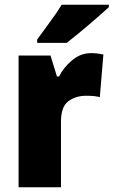

<svg xmlns="http://www.w3.org/2000/svg" viewBox="-20 -786 477 806"><path d="M239 -766Q219 -733 189.5 -693.5Q160 -654 136 -620V-606H260Q299 -636 353.5 -682.5Q408 -729 437 -756V-766ZM228 -465H219L192 -553H58V0H236V-275Q236 -339 267.5 -361.5Q299 -384 341 -384Q362 -384 375.5 -382.5Q389 -381 399 -378L414 -557Q387 -563 362 -563Q318 -563 282 -532.5Q246 -502 228 -465Z"/></svg>

Font: Noto Sans UI SemiCondensed Black
Style: Regular
Weight: 900
Width: 4
Designer: Monotype Design Team
Foundry: Monotype Imaging Inc.
Version: 1.001